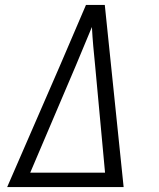

<svg xmlns="http://www.w3.org/2000/svg" viewBox="-20 -755 640 775"><path d="M9 0 222 -490 327 -735H403L479 0ZM102 -58H404L364 -490Q360 -529 356.5 -568Q353 -607 351 -646Q335 -607 318.5 -568Q302 -529 286 -490Z"/></svg>

Font: Iosevka Aile Light Oblique
Style: Regular
Weight: 300
Italic angle: -9°
Designer: Belleve Invis
Foundry: Belleve Invis
Version: Version 31.1.0; ttfautohint (v1.8.4)